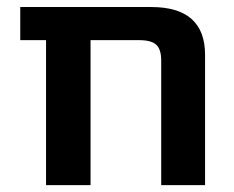

<svg xmlns="http://www.w3.org/2000/svg" viewBox="-20 -540 682 560"><path d="M450.2 -363.3Q450.2 -396.5 435.5 -409.7Q420.9 -422.9 385.7 -422.9H244.1V0H114.3V-422.9H39.1V-519.5H420.9Q578.1 -519.5 578.1 -379.9V0H450.2Z"/></svg>

Font: Mgen+ 1c bold
Style: Bold
Weight: 700
Designer: [Source Han Sans]
Ryoko NISHIZUKA  (kana & ideographs); Paul D. Hunt (Latin, Greek & Cyrillic); Wenlong ZHANG  (bopomofo
Version: Version 1.059.20150602